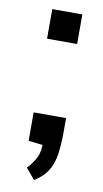

<svg xmlns="http://www.w3.org/2000/svg" viewBox="-77 -546 388 721"><g transform="rotate(10 116.5 -185.0)"><path d="M106.4 136.7 71.8 95.2Q83 85.4 98.9 60.5Q114.7 35.6 115.2 1.5L61 -4.9V-113.3H184.6V-52.7Q184.1 -7.8 178.7 27.1Q173.3 62 156.7 89.1Q140.1 116.2 106.4 136.7ZM62.5 -394.5V-507.3H177.2V-394.5Z"/></g></svg>

Font: Pontano Sans Medium
Style: Regular
Weight: 500
Designer: Vernon Adams
Foundry: Vernon Adams
Version: Version 2.001